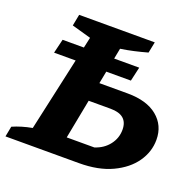

<svg xmlns="http://www.w3.org/2000/svg" viewBox="-145 -778 921 902"><g transform="rotate(20 315.5 -327.5)"><path d="M-28 0 -18 -52Q25 -71 79 -81L187 -571L91 -598L102 -655H480L469 -600Q437 -591 404 -583.5Q371 -576 337 -571L301 -386H442Q538 -386 591 -342.5Q644 -299 644 -227Q644 -167 608 -115.5Q572 -64 504 -32Q436 0 339 0ZM244 -94H382Q426 -108 452 -141.5Q478 -175 478 -217Q478 -291 392 -291H282ZM69 -518.3H452L436 -447.8H52Z"/></g></svg>

Font: Piazzolla SC
Style: Bold Italic
Weight: 700
Italic angle: -11.3°
Designer: Juan Pablo del Peral
Foundry: Huerta Tipografica
Version: Version 1.330